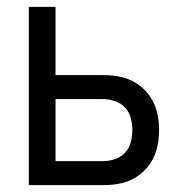

<svg xmlns="http://www.w3.org/2000/svg" viewBox="-20 -540 540 560"><path d="M64 0V-520H142V-321H280Q302 -321 323.5 -317.5Q345 -314 364.5 -304.5Q384 -295 400 -279.5Q416 -264 426 -244.5Q436 -225 440 -203.5Q444 -182 444 -161Q444 -139 440 -117.5Q436 -96 426 -76.5Q416 -57 400 -41.5Q384 -26 364.5 -16.5Q345 -7 323.5 -3.5Q302 0 280 0ZM142 -70H280Q298 -70 315.5 -76Q333 -82 345 -95Q357 -108 361.5 -125.5Q366 -143 366 -161Q366 -178 361.5 -195.5Q357 -213 345 -226Q333 -239 315.5 -245Q298 -251 280 -251H142Z"/></svg>

Font: Iosevka Custom
Style: Regular
Weight: 400
Monospace: yes
Designer: Belleve Invis
Foundry: Belleve Invis
Version: Version 32.5.0; ttfautohint (v1.8.4)